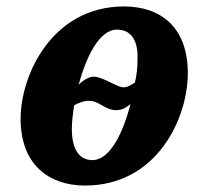

<svg xmlns="http://www.w3.org/2000/svg" viewBox="-20 -566 628 596"><path d="M244 10C466 10 563 -197 563 -339C563 -486 474 -546 365 -546C143 -546 44 -335 44 -197C44 -54 133 10 244 10ZM363 -295C343 -295 300 -328 270 -328C258 -328 240 -319 224 -303C248 -390 288 -474 343 -474C383 -474 407 -446 407 -390C407 -356 405 -337 399 -310C385 -301 376 -295 363 -295ZM267 -69C226 -69 203 -102 203 -166C203 -193 207 -215 210 -239C227 -248 240 -253 256 -253C290 -253 304 -224 342 -224C358 -224 372 -232 385 -243C362 -153 321 -69 267 -69Z"/></svg>

Font: Noto Serif SemiCondensed Extra
Style: Italic
Weight: 800
Width: 4
Italic angle: -12°
Designer: Monotype Design Team
Foundry: Monotype Imaging Inc.
Version: Version 1.901